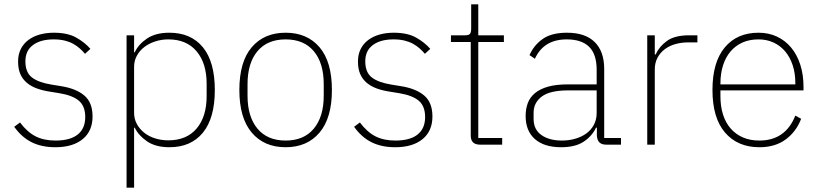

<svg xmlns="http://www.w3.org/2000/svg" viewBox="-20 -672 3810 892"><path d="M237 12Q174 12 127.5 -11Q81 -34 46 -83L73 -103Q107 -58 145.5 -38.5Q184 -19 238 -19Q306 -19 341 -47Q376 -75 376 -128Q376 -179 346.5 -204Q317 -229 256 -239L213 -246Q179 -251 151.5 -261Q124 -271 104.5 -287.5Q85 -304 74.5 -328Q64 -352 64 -386Q64 -419 76.5 -444Q89 -469 111.5 -486Q134 -503 164.5 -511.5Q195 -520 230 -520Q294 -520 334 -497.5Q374 -475 400 -445L375 -422Q364 -435 350.5 -447Q337 -459 320 -468.5Q303 -478 280.5 -483.5Q258 -489 229 -489Q169 -489 133.5 -463Q98 -437 98 -387Q98 -336 128 -312.5Q158 -289 219 -279L262 -272Q333 -261 371.5 -228.5Q410 -196 410 -131Q410 -63 364 -25.5Q318 12 237 12Z M568 -508H603V-429H606Q623 -466 663 -493Q703 -520 767 -520Q867 -520 922.5 -452.5Q978 -385 978 -254Q978 -123 922.5 -55.5Q867 12 767 12Q703 12 663 -15.5Q623 -43 606 -79H603V200H568ZM762 -20Q847 -20 893.5 -75Q940 -130 940 -225V-283Q940 -378 893.5 -433.5Q847 -489 762 -489Q730 -489 701 -479.5Q672 -470 650.5 -453.5Q629 -437 616 -413.5Q603 -390 603 -362V-148Q603 -119 616 -95.5Q629 -72 650.5 -55Q672 -38 701 -29Q730 -20 762 -20Z M1307 12Q1207 12 1149.5 -56Q1092 -124 1092 -254Q1092 -385 1149.5 -452.5Q1207 -520 1307 -520Q1407 -520 1464.5 -452.5Q1522 -385 1522 -254Q1522 -124 1464.5 -56Q1407 12 1307 12ZM1307 -19Q1392 -19 1438 -74.5Q1484 -130 1484 -227V-281Q1484 -379 1438 -434Q1392 -489 1307 -489Q1222 -489 1176 -434Q1130 -379 1130 -281V-227Q1130 -130 1176 -74.5Q1222 -19 1307 -19Z M1816 12Q1753 12 1706.5 -11Q1660 -34 1625 -83L1652 -103Q1686 -58 1724.5 -38.5Q1763 -19 1817 -19Q1885 -19 1920 -47Q1955 -75 1955 -128Q1955 -179 1925.5 -204Q1896 -229 1835 -239L1792 -246Q1758 -251 1730.5 -261Q1703 -271 1683.5 -287.5Q1664 -304 1653.5 -328Q1643 -352 1643 -386Q1643 -419 1655.5 -444Q1668 -469 1690.5 -486Q1713 -503 1743.5 -511.5Q1774 -520 1809 -520Q1873 -520 1913 -497.5Q1953 -475 1979 -445L1954 -422Q1943 -435 1929.5 -447Q1916 -459 1899 -468.5Q1882 -478 1859.5 -483.5Q1837 -489 1808 -489Q1748 -489 1712.5 -463Q1677 -437 1677 -387Q1677 -336 1707 -312.5Q1737 -289 1798 -279L1841 -272Q1912 -261 1950.5 -228.5Q1989 -196 1989 -131Q1989 -63 1943 -25.5Q1897 12 1816 12Z M2210 0Q2167 0 2167 -42V-477H2075V-508H2141Q2158 -508 2163.5 -515Q2169 -522 2169 -539V-652H2202V-508H2321V-477H2202V-31H2313V0Z M2796 0Q2755 0 2753 -42V-79H2749Q2731 -40 2692 -14Q2653 12 2587 12Q2508 12 2465 -26Q2422 -64 2422 -133Q2422 -166 2432 -193Q2442 -220 2465.5 -239.5Q2489 -259 2526.5 -269.5Q2564 -280 2619 -280H2752V-348Q2752 -420 2717 -454.5Q2682 -489 2613 -489Q2506 -489 2465 -399L2440 -416Q2461 -463 2502 -491.5Q2543 -520 2614 -520Q2699 -520 2743 -476.5Q2787 -433 2787 -352V-31H2865V0ZM2590 -19Q2623 -19 2652.5 -27.5Q2682 -36 2704 -52Q2726 -68 2739 -92Q2752 -116 2752 -148V-252H2619Q2535 -252 2497 -223.5Q2459 -195 2459 -148V-120Q2459 -70 2495.5 -44.5Q2532 -19 2590 -19Z M2987 0V-508H3022V-419H3026Q3042 -455 3078 -481.5Q3114 -508 3182 -508H3220V-475H3176Q3145 -475 3117 -467Q3089 -459 3068 -443Q3047 -427 3034.5 -403.5Q3022 -380 3022 -349V0Z M3508 12Q3407 12 3348.5 -56Q3290 -124 3290 -254Q3290 -383 3347 -451.5Q3404 -520 3504 -520Q3551 -520 3589.5 -502Q3628 -484 3655.5 -451Q3683 -418 3698 -371.5Q3713 -325 3713 -268V-252H3327V-225Q3327 -178 3339 -140Q3351 -102 3374.5 -75Q3398 -48 3431.5 -33.5Q3465 -19 3508 -19Q3629 -19 3675 -135L3702 -120Q3679 -60 3630 -24Q3581 12 3508 12ZM3504 -489Q3462 -489 3429.5 -474.5Q3397 -460 3374 -433Q3351 -406 3339 -368Q3327 -330 3327 -284V-280H3675V-286Q3675 -332 3662.5 -369.5Q3650 -407 3627.5 -433.5Q3605 -460 3573.5 -474.5Q3542 -489 3504 -489Z"/></svg>

Font: IBM Plex Sans Devanagari ExtraLight
Style: Regular
Weight: 200
Designer: Mike Abbink, Paul van der Laan, Pieter van Rosmalen, Erin McLaughlin
Foundry: Bold Monday
Version: Version 1.1